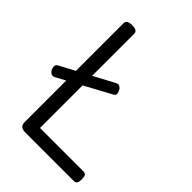

<svg xmlns="http://www.w3.org/2000/svg" viewBox="-251 -1009 1128 1128"><g transform="rotate(45 312.5 -445.0)"><path d="M169 0Q125 0 125 -40V-863Q125 -877 136 -883.5Q147 -890 169 -890Q191 -890 202 -883.5Q213 -877 213 -863V-80H573Q588 -80 594 -71.5Q600 -63 600 -40Q600 -18 594 -9Q588 0 573 0ZM66 -354Q53 -347 42 -350Q31 -353 21 -369Q15 -381 15 -394.5Q15 -408 29 -415L340 -581Q354 -589 363 -586Q372 -583 381 -572Q403 -536 380 -524Z"/></g></svg>

Font: Playwrite IT Moderna
Style: Regular
Weight: 400
Designer: Veronika Burian, José Scaglione
Foundry: TypeTogether
Version: Version 1.002